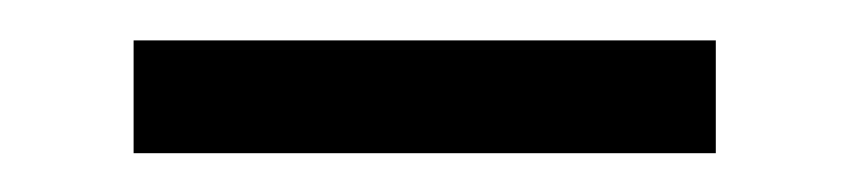

<svg xmlns="http://www.w3.org/2000/svg" viewBox="-20 -275 425 96"><path d="M46.8 -198.4V-254.8H337.9V-198.4Z"/></svg>

Font: Playfair 144pt SemiCondensed ExtraBold
Style: Regular
Weight: 800
Width: 4
Designer: Claus Eggers Sørensen
Foundry: Claus Eggers Sørensen
Version: Version 2.203